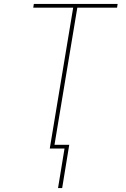

<svg xmlns="http://www.w3.org/2000/svg" viewBox="-20 -755 640 976"><path d="M275 201 308 0H233L352 -716H149L152 -735H578L575 -716H373L257 -19H332L296 201Z"/></svg>

Font: Iosevka SS04 Th Ex Obl
Style: Regular
Weight: 100
Width: 7
Italic angle: -9°
Monospace: yes
Designer: Belleve Invis
Foundry: Belleve Invis
Version: Version 19.0.0; ttfautohint (v1.8.4)